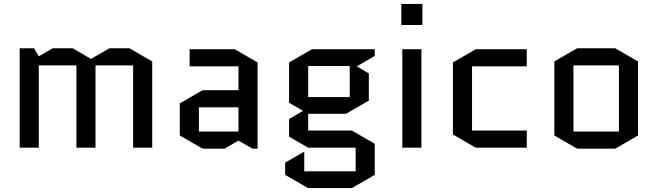

<svg xmlns="http://www.w3.org/2000/svg" viewBox="-20 -750 3340 975"><path d="M753 -438V0H656V-418H465V0H368V-418H177V0H80V-505H153L177 -464L248 -505H349L442 -451L536 -505H637Z M990 -205V-82H1191V-205ZM1009 5 893 -62V-225L1009 -292H1191V-413H943V-500H1172L1288 -433V5H1262L1191 -36L1120 5Z M1545 0 1448 -56V-146L1519 -187L1448 -228V-433L1564 -500H1883V-466L1792 -413L1853 -377V-239L1737 -172H1545V-87H1767L1883 -20V138L1767 205H1544L1428 138V76L1525 20V120H1786V0ZM1545 -415V-257H1756V-415Z M2120 -500V0H2023V-500ZM2018 -623V-730H2125V-623Z M2377 -413V-87H2655V0H2396L2280 -67V-433L2396 -500H2655V-413Z M3220 -62 3104 5H2911L2795 -62V-438L2911 -505H3104L3220 -438ZM2892 -418V-82H3123V-418Z"/></svg>

Font: Quantico
Style: Regular
Weight: 400
Designer: Matt Desmond
Foundry: MADtype
Version: Version 2.002